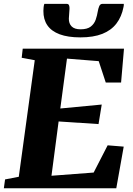

<svg xmlns="http://www.w3.org/2000/svg" viewBox="-32 -1002 709 1022"><path d="M-11.5 0 -5 -47 68 -61 153 -681.5 83.5 -694.5 89 -743H628L612.5 -562.5H531L493.5 -676.5L324.5 -690L289 -424.5L509.5 -445.5L492.5 -341.5L280 -355.5L242 -66.5L466.5 -83.5L541 -228.5L626.5 -221.5L587 0ZM322.5 -981.5Q332.5 -981.5 335.5 -973.8Q338.5 -966 338 -955Q338 -944.5 336.2 -928.8Q334.5 -913 334.5 -903Q334 -877 349.2 -861.5Q364.5 -846 396.5 -846Q433 -846 451.5 -860.8Q470 -875.5 477.5 -897.5Q485 -919.5 488.5 -941.5Q491 -956.5 496.2 -969Q501.5 -981.5 513.5 -981.5H627Q627 -977 626.8 -973Q626.5 -969 625.5 -965Q615.5 -913 587.8 -876.8Q560 -840.5 512.8 -821.8Q465.5 -803 395.5 -803Q329.5 -803 285.5 -819.5Q241.5 -836 220 -867.5Q198.5 -899 199 -944Q199.5 -952.5 200 -962Q200.5 -971.5 204 -981.5Z"/></svg>

Font: Merriweather 36pt Black
Style: Italic
Weight: 900
Italic angle: -7.8°
Version: Version 2.101